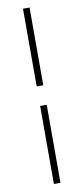

<svg xmlns="http://www.w3.org/2000/svg" viewBox="-102 -746 439 1007"><g transform="rotate(-10 117.0 -243.0)"><path d="M134.5 -296.5H99.5V-710.5H134.5ZM134.5 223H99.5V-192.5H134.5Z"/></g></svg>

Font: Anek Odia Medium ExtraLight
Style: Regular
Weight: 250
Version: Version 1.003